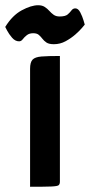

<svg xmlns="http://www.w3.org/2000/svg" viewBox="-82 -714 344 734"><path d="M33 0V-451Q33 -476 42.5 -486Q52 -496 76.5 -498Q101 -500 147 -500V-20Q147 -10 142.2 -6Q137.5 -2 113.8 -1Q90 0 33 0ZM124 -545Q105 -545 95.5 -551.5Q86 -558 80 -566Q74 -574 66.5 -580.5Q59 -587 45 -587Q30 -587 20.5 -579.5Q11 -572 5 -564Q-1 -556 -9 -556Q-24 -556 -36 -570Q-48 -584 -55 -597.5Q-62 -611 -62 -611Q-35 -655 1 -674.5Q37 -694 64 -694Q79 -694 89 -687.5Q99 -681 106.5 -672.5Q114 -664 123 -657.5Q132 -651 146 -651Q168 -651 177 -659Q186 -667 191.5 -674.5Q197 -682 206 -682Q217 -682 225 -666.5Q233 -651 237.5 -635.5Q242 -620 242 -620Q242 -620 232.5 -608.5Q223 -597 206.5 -582.5Q190 -568 169 -556.5Q148 -545 124 -545Z"/></svg>

Font: Yanone Kaffeesatz ExtraLight
Style: Regular
Weight: 200
Designer: Yanone (Cyrillic: Daniel Pouzeot, Huerta Tipografica, and Cyreal)
Foundry: Yanone
Version: Version 2.003